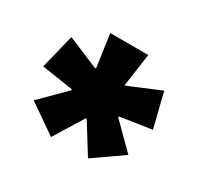

<svg xmlns="http://www.w3.org/2000/svg" viewBox="-86 -742 569 549"><g transform="rotate(30 198.0 -468.0)"><path d="M137.3 -296.9 41.8 -363.1 121 -441.9 120.2 -444.9 17 -460.6 44.9 -573.6 148.4 -530.2 150.6 -531.9 135.4 -639H260.9L245.7 -531.9L247.6 -530.2L351.4 -573.6L379.3 -460.6L276 -444.9L275.5 -441.9L354.4 -363.1L259.4 -296.9L199.6 -393H196.6Z"/></g></svg>

Font: Anek Bangla Medium
Style: Regular
Weight: 500
Designer: Sulekha Rajkumar (Bangla), Yesha Goshar (Latin)
Foundry: Ek Type
Version: Version 1.003